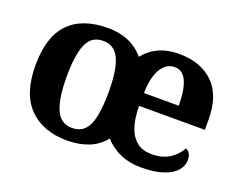

<svg xmlns="http://www.w3.org/2000/svg" viewBox="-93 -718 1121 896"><g transform="rotate(20 467.5 -269.5)"><path d="M305 10Q185 10 116 -59.5Q47 -129 47 -270Q47 -411 113 -480Q179 -549 308 -549Q421 -549 487 -472Q549 -549 659 -549Q768 -549 830.5 -488Q893 -427 893 -308V-257H566Q566 -234 570 -201.5Q574 -169 586.5 -138Q599 -107 626 -86Q653 -65 699 -65Q751 -65 787 -88.5Q823 -112 840 -146Q854 -139 860.5 -126.5Q867 -114 867 -97Q867 -69 846.5 -44.5Q826 -20 783 -5Q740 10 672 10Q614 10 568.5 -10Q523 -30 490 -67Q458 -27 411 -8.5Q364 10 305 10ZM307 -53Q364 -53 387.5 -105Q411 -157 411 -272Q411 -380 386.5 -432.5Q362 -485 306 -485Q248 -485 225 -431Q202 -377 202 -270Q202 -164 225.5 -108.5Q249 -53 307 -53ZM740 -321Q740 -399 721 -441.5Q702 -484 661 -484Q620 -484 594.5 -442.5Q569 -401 567 -321Z"/></g></svg>

Font: Noto Naskh Arabic
Style: Bold
Weight: 700
Designer: Monotype Design Team, David Williams, Mohamad Dakak and Nizar Qandah
Foundry: Monotype Imaging Inc.
Version: Version 2.016